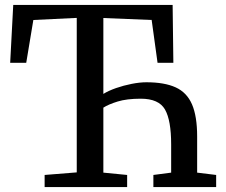

<svg xmlns="http://www.w3.org/2000/svg" viewBox="-20 -763 921 783"><path d="M162 0V-49.5L293 -60V-690L116 -681.5L87 -507H21.5L34 -743H684L687 -507H622.5L598.5 -681.5L401.5 -689.5V-380Q422.5 -393 453.2 -403.8Q484 -414.5 517 -421Q550 -427.5 577 -427.5Q650.5 -427.5 696.2 -406.8Q742 -386 763 -337.5Q784 -289 784 -206V-59L861.5 -49.5V0H605.5V-49.5L678 -59V-174Q678 -272.5 652.8 -316.5Q627.5 -360.5 554 -360.5Q497 -360.5 459.8 -349Q422.5 -337.5 401.5 -324V-59L498.5 -49.5V0Z"/></svg>

Font: Merriweather
Style: Regular
Weight: 400
Designer: Eben Sorkin
Foundry: Eben Sorkin
Version: Version 2.100; ttfautohint (v1.7.19-72a1) -l 8 -r 50 -G 200 